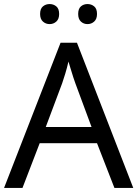

<svg xmlns="http://www.w3.org/2000/svg" viewBox="-20 -928 679 948"><path d="M545 0 459 -221H176L91 0H0L279 -717H360L638 0ZM352 -517Q349 -525 342 -546Q335 -567 328.5 -589.5Q322 -612 318 -624Q311 -593 302 -563.5Q293 -534 287 -517L206 -301H432ZM178 -859Q178 -885 192 -896.5Q206 -908 225 -908Q244 -908 258 -896.5Q272 -885 272 -859Q272 -834 258 -821.5Q244 -809 225 -809Q206 -809 192 -821.5Q178 -834 178 -859ZM366 -859Q366 -885 379.5 -896.5Q393 -908 412 -908Q431 -908 445 -896.5Q459 -885 459 -859Q459 -834 445 -821.5Q431 -809 412 -809Q393 -809 379.5 -821.5Q366 -834 366 -859Z"/></svg>

Font: Noto Sans Bengali UI
Style: Regular
Weight: 400
Designer: Jelle Bosma - Monotype Design Team
Foundry: Monotype Imaging Inc.
Version: Version 2.003; ttfautohint (v1.8.4.7-5d5b)